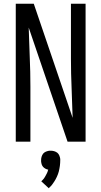

<svg xmlns="http://www.w3.org/2000/svg" viewBox="-20 -755 540 1023"><path d="M64 0V-735H160L367 -127Q365 -206 361.5 -284.5Q358 -363 358 -441V-735H436V0H340L133 -608Q135 -529 138.5 -450.5Q142 -372 142 -294V0ZM240 248 200 211Q204 207 207.5 203.5Q211 200 214 196Q217 192 219.5 187.5Q222 183 224.5 178.5Q227 174 230 168Q233 162 234 159V157L237 149Q233 148 229.5 147Q226 146 222.5 144Q219 142 215.5 139.5Q212 137 209.5 134Q207 131 205 127.5Q203 124 202 120.5Q201 117 200 112Q199 107 199 105V99Q199 95 199.5 90Q200 85 201.5 80.5Q203 76 205 71.5Q207 67 210 63.5Q213 60 216.5 57.5Q220 55 224.5 53Q229 51 235 49.5Q241 48 243 48H250Q254 48 259 48.5Q264 49 268.5 50.5Q273 52 277.5 54Q282 56 285.5 59Q289 62 291.5 65.5Q294 69 296 73.5Q298 78 299.5 84Q301 90 301 92V99Q301 106 300.5 113.5Q300 121 299 129Q298 137 296.5 144Q295 151 293.5 158Q292 165 289 172.5Q286 180 283 187Q280 194 276.5 200Q273 206 269 212.5Q265 219 259 227Q253 235 251 237L247 240Z"/></svg>

Font: Iosevka MaddieWtf
Style: Regular
Weight: 400
Monospace: yes
Designer: Belleve Invis
Foundry: Belleve Invis
Version: Version 31.3.0; ttfautohint (v1.8.3)